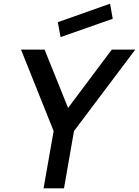

<svg xmlns="http://www.w3.org/2000/svg" viewBox="-20 -1018 752 1038"><path d="M589.5 -916.5 307.5 -817.5 292.5 -898 575 -998ZM711.5 -750 380 -309.5 326 0H215.5L270 -309.5L93.5 -750H221L348 -434.5L584.5 -750Z"/></svg>

Font: Russisch Sans SemiBold
Style: Italic
Weight: 600
Width: 4
Italic angle: -10°
Designer: Michael Sharanda (font) & Cristiano Sobral (main changes)
Foundry: Michael Sharanda
Version: Version 2.00;September 8, 2020;FontCreator 13.0.0.2681 64-bi